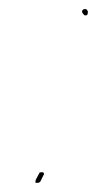

<svg xmlns="http://www.w3.org/2000/svg" viewBox="-20 -454 214 424"><path d="M58 -51C59 -50 66 -49 69 -53L75 -65C76 -68 78 -69 77 -71C77 -75 67 -74 67 -72L59 -57ZM161 -428C161 -427 165 -420 168 -420C173 -420 173 -421 174 -426C175 -430 171 -434 169 -434C164 -434 162 -433 161 -428Z"/></svg>

Font: Stray Cat
Style: HlObl
Weight: 100
Version: Version 1.0